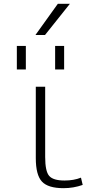

<svg xmlns="http://www.w3.org/2000/svg" viewBox="-20 -973 500 1003"><path d="M216 -520V-153Q216 -78 237 -54Q258 -30 317 -30Q366 -30 403 -45L412 -7Q364 10 312 10Q231 10 199 -24.5Q167 -59 167 -147V-520ZM268 -610V-733H315V-610ZM68 -610V-733H115V-610ZM215 -790H165L282 -953H345Z"/></svg>

Font: Mplus 1p Light
Style: Regular
Weight: 300
Version: Version 1.061